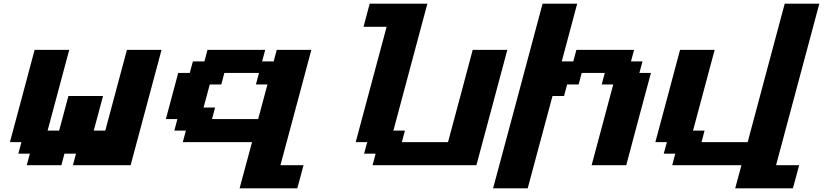

<svg xmlns="http://www.w3.org/2000/svg" viewBox="-20 -895 4473 1040"><path d="M375 0H687.5Q715.3 -104 771.2 -312.3Q827.1 -520.5 855 -625H667.5L550.3 -187.5H487.8L538.1 -375H350.6L300.3 -187.5H237.8L355 -625H167.5Q145.5 -542 100.8 -375Q56.2 -208 33.7 -125H96.2L79.1 -62.5H141.6L125 0H312.5L329.1 -62.5H391.6Z M1277.8 125H1590.3Q1596.2 104 1607.4 62.5Q1618.7 21 1624 0H1499Q1526.9 -104 1582.8 -312.3Q1638.7 -520.5 1666.5 -625H1479L1462.4 -562.5H1399.9L1416.5 -625H1104L1087.4 -562.5H1024.9L1007.8 -500H945.3Q934.1 -458 911.9 -375Q889.6 -292 878.4 -250H940.9L924.3 -187.5H986.8L970.2 -125H1345.2Q1334 -83.5 1311.5 -0.2Q1289.1 83 1277.8 125ZM1378.4 -250H1128.4L1145 -312.5H1082.5Q1088.4 -333 1099.6 -375Q1110.8 -417 1116.2 -437.5H1178.7L1195.3 -500H1382.8L1366.2 -437.5H1428.7Z M1998 0H2560.5Q2588.4 -104 2644.3 -312.3Q2700.2 -520.5 2728 -625H2540.5Q2518.6 -542 2473.9 -375.2Q2429.2 -208.5 2406.7 -125H2156.7L2173.3 -187.5H2110.8L2294.9 -875H1982.4Q1977.1 -854 1965.8 -812.5Q1954.6 -771 1949.2 -750H2074.2Q2046.4 -646 1990.5 -437.5Q1934.6 -229 1906.7 -125H1969.2L1952.1 -62.5H2014.6Z M2650.9 125H2838.4Q2860.8 42 2905.5 -125Q2950.2 -292 2972.7 -375H3035.2L3051.8 -437.5H3114.3L3130.9 -500H3255.9L3239.3 -437.5H3301.8L3184.6 0H3372.1Q3394 -83 3438.7 -250Q3483.4 -417 3505.9 -500H3443.4L3460.4 -562.5H3397.9L3414.6 -625H3102.1L3085.4 -562.5H3022.9L3106.4 -875H2918.9Q2874.5 -708 2785.2 -375Q2695.8 -42 2650.9 125Z M3962.4 125H4274.9Q4280.8 104 4292 62.5Q4303.2 21 4308.6 0H4183.6Q4222.7 -146 4300.8 -437.5Q4378.9 -729 4418 -875H4230.5L4029.8 -125H3779.8L3796.4 -187.5H3733.9L3851.1 -625H3663.6Q3641.6 -542 3596.9 -375Q3552.2 -208 3529.8 -125H3592.3L3575.2 -62.5H3637.7L3621.1 0H3996.1Q3990.2 21 3979.2 62.5Q3968.3 104 3962.4 125Z"/></svg>

Font: Faithful 32x
Style: SemiboldOblique
Weight: 400
Foundry: Faithful Resource Pack
Version: Version 1.0; January 27, 2023